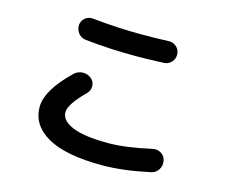

<svg xmlns="http://www.w3.org/2000/svg" viewBox="-104 -854 1208 1028"><g transform="rotate(15 500.0 -340.0)"><path d="M561.5 -698.2Q646.5 -698.2 712.9 -701.2Q738.3 -702.1 756.3 -686Q774.4 -669.9 775.4 -645Q776.4 -620.1 759.8 -601.6Q743.2 -583 717.8 -582Q616.2 -578.1 561.5 -578.1Q418 -578.1 282.2 -592.8Q256.8 -595.7 241.2 -615.2Q225.6 -634.8 226.6 -660.2Q228.5 -684.6 246.6 -699.7Q264.6 -714.8 289.1 -712.9Q429.7 -698.2 561.5 -698.2ZM540 33.2Q337.9 33.2 237.3 -23.9Q136.7 -81.1 136.7 -182.6Q136.7 -276.4 267.6 -401.4Q287.1 -418.9 314 -419.4Q340.8 -419.9 361.3 -402.3Q379.9 -386.7 379.9 -361.3Q379.9 -335.9 362.3 -319.3Q277.3 -235.4 277.3 -190.4Q277.3 -144.5 342.3 -117.2Q407.2 -89.8 540 -89.8Q636.7 -89.8 781.2 -122.1Q806.6 -127 827.6 -113.3Q848.6 -99.6 852.5 -75.2Q857.4 -48.8 843.3 -26.4Q829.1 -3.9 803.7 1Q655.3 33.2 540 33.2Z"/></g></svg>

Font: Rounded-X Mgen+ 2m bold
Style: Bold
Weight: 700
Designer: [Source Han Sans]
Ryoko NISHIZUKA  (kana & ideographs); Paul D. Hunt (Latin, Greek & Cyrillic); Wenlong ZHANG  (bopomofo
Version: Version 1.059.20150602